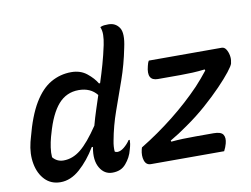

<svg xmlns="http://www.w3.org/2000/svg" viewBox="-81 -874 1312 1002"><g transform="rotate(-10 575.0 -373.0)"><path d="M316 -545Q365 -545 398.5 -518Q432 -491 449 -462H455Q470 -508 483.5 -555.5Q497 -603 508 -655Q514 -684 514.5 -707.5Q515 -731 507 -750Q518 -755 528 -756Q538 -757 551 -757Q588 -757 608 -727.5Q628 -698 611 -622Q594 -536 566.5 -458Q539 -380 512.5 -305.5Q486 -231 472 -154Q466 -124 468 -98Q473 -93 482 -93Q499 -93 518 -108.5Q537 -124 550 -144H556Q556 -134 554.5 -123.5Q553 -113 548 -96Q542 -72 532.5 -54.5Q523 -37 511 -23Q497 -6 479 1.5Q461 9 438 9Q395 9 371.5 -31.5Q348 -72 360 -138L361 -141H354Q315 -76 266 -32.5Q217 11 163 11Q113 11 81 -22Q49 -55 39 -108.5Q29 -162 44 -223L50 -245Q79 -357 118.5 -422.5Q158 -488 208 -516.5Q258 -545 316 -545ZM726 -534H1112Q1126 -534 1135 -520Q1144 -506 1147.5 -487Q1151 -468 1147 -452L1146 -445Q1143 -433 1119.5 -403Q1096 -373 1057 -332.5Q1018 -292 967.5 -247.5Q917 -203 859 -163Q813 -130 766 -103L768 -97Q800 -100 830.5 -101Q861 -102 898 -102H993Q1032 -102 1043 -85Q1054 -68 1046 -38Q1041 -19 1031 0H643Q618 0 609.5 -25.5Q601 -51 609 -84L612 -94Q704 -150 788.5 -217Q873 -284 943 -357Q960 -375 975.5 -393.5Q991 -412 1007 -432L1005 -438Q971 -434 939.5 -432.5Q908 -431 876 -431H756Q696 -431 716 -507Q718 -515 720 -521.5Q722 -528 726 -534ZM141 -125Q163 -98 198 -98Q246 -98 289 -132.5Q332 -167 387 -249Q398 -290 410.5 -328Q423 -366 435 -403Q401 -446 338 -446Q273 -446 230 -397Q187 -348 159 -247L154 -230Q147 -204 143 -176.5Q139 -149 141 -125Z"/></g></svg>

Font: Recursive Sn Csl St Med
Style: Italic
Weight: 500
Italic angle: -15°
Version: Version 1.079;hotconv 1.0.112;makeotfexe 2.5.65598; ttfautoh